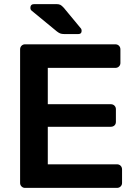

<svg xmlns="http://www.w3.org/2000/svg" viewBox="-20 -916 662 936"><path d="M102 0Q92 0 85 -7Q78 -14 78 -24V-675Q78 -686 85 -693Q92 -700 102 -700H542Q553 -700 560 -693Q567 -686 567 -675V-609Q567 -599 560 -592Q553 -585 542 -585H213V-408H520Q531 -408 538 -401Q545 -394 545 -384V-322Q545 -311 538 -304.5Q531 -298 520 -298H213V-115H550Q561 -115 568 -108Q575 -101 575 -90V-24Q575 -14 568 -7Q561 0 550 0ZM293 -750Q281 -750 273.5 -753Q266 -756 257 -763L133 -865Q128 -870 128 -877Q128 -896 147 -896H254Q267 -896 274 -892.5Q281 -889 291 -878L373 -779Q378 -774 378 -766Q378 -750 362 -750Z"/></svg>

Font: Rubik Medium
Style: Regular
Weight: 500
Designer: Hubert and Fischer
Foundry: Hubert and Fischer
Version: Version 2.300; ttfautohint (v1.8.4.7-5d5b);gftools[0.9.30]